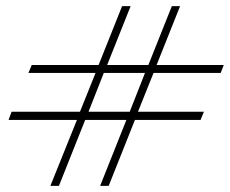

<svg xmlns="http://www.w3.org/2000/svg" viewBox="-20 -710 753 629"><path d="M145 -101 232 -317H8L18 -344H242L293 -471H73L84 -497H303L380 -690H408L331 -497H466L543 -690H570L493 -497H713L703 -471H483L432 -344H648L637 -317H422L336 -101H308L394 -317H259L173 -101ZM405 -344 455 -471H320L270 -344Z"/></svg>

Font: Fleur De Leah
Style: Regular
Weight: 400
Designer: Robert E. Leuschke
Foundry: Robert E. Leuschke
Version: Version 1.010; ttfautohint (v1.8.3)